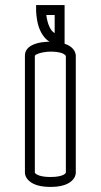

<svg xmlns="http://www.w3.org/2000/svg" viewBox="-20 -698 396 755"><path d="M239 -474.9V-19.7C238.5 -18 236.8 -14.4 229.2 -10.5C221.2 -6.3 205.9 -2 178.5 -2C139.4 -2 123.9 -11.4 119.3 -15.8C117.8 -17.2 117.2 -18.1 117 -18.5V-478.4C117 -478.9 119.6 -483.6 132.5 -487.9C146.8 -492.7 166.9 -495 178.5 -495C216.3 -495 230.8 -486.7 235.7 -482.1C237.3 -480.7 238.1 -479.5 238.6 -478.7C238.6 -478.5 238.6 -478.3 238.6 -478.1C238.6 -477 238.7 -476 239 -474.9ZM257.3 -514.6C251.2 -519 243.6 -523 234 -526.2V-678H122V-658.5C122 -655.9 122.1 -626.4 131.6 -594.8C140.4 -567.7 154.8 -546.2 174.6 -534C164.1 -533.9 129.3 -533.1 103.8 -519.1C90 -511.5 78 -498.7 78 -479.9V-17.8C78 -13.1 80.3 3.5 99.4 17.2C114.4 28.5 138.9 37 178.5 37C218.1 37 242.4 28.5 257.3 17.1C276.1 3.3 278 -13.4 278 -17.8V-479.6C278 -484 276.1 -500.8 257.3 -514.6ZM195 -567.7C186.5 -572.7 179.8 -581.4 174.6 -592.3C167.4 -607.2 163.8 -625.3 162.1 -639H195Z"/></svg>

Font: Platiipus Bold
Style: Bold
Weight: 400
Version: Version 001.000